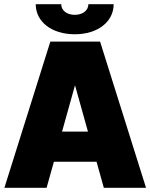

<svg xmlns="http://www.w3.org/2000/svg" viewBox="-20 -899 720 919"><path d="M338 -735C448 -735 524 -795 524 -879H403C403 -849 376 -828 338 -828C300 -828 273 -849 273 -879H151C151 -795 227 -735 338 -735ZM477 0H679L459 -700H221L1 0H203L238 -125H442ZM277 -269 339 -491 401 -269Z"/></svg>

Font: Arthouse Owned Black
Style: Regular
Weight: 900
Designer: Jeremy Tribby
Foundry: Tribby Type
Version: Version 1.000;PS 001.000;hotconv 1.0.88;makeotf.lib2.5.64775